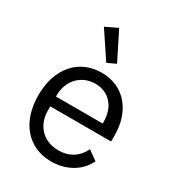

<svg xmlns="http://www.w3.org/2000/svg" viewBox="-188 -891 926 1014"><g transform="rotate(30 274.5 -383.5)"><path d="M166 -744 272 -585 324 -609 239 -779ZM279 12C376 12 450 -36 483 -106L426 -147C399 -90 349 -58 284 -58C188 -58 131 -125 131 -214V-238H502V-276C502 -422 417 -528 279 -528C139 -528 47 -422 47 -258C47 -94 139 12 279 12ZM279 -461C361 -461 416 -400 416 -309V-298H131V-305C131 -395 192 -461 279 -461Z"/></g></svg>

Font: Braiins Sans
Style: Regular
Weight: 400
Designer: Mike Abbink, Paul van der Laan, Pieter van Rosmalen, Jiri Chlebus, Lubos Buracinsky
Foundry: Bold Monday, Sudetype
Version: Version 1.000;hotconv 1.0.109;makeotfexe 2.5.65596